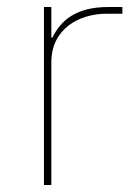

<svg xmlns="http://www.w3.org/2000/svg" viewBox="-20 -526 381 546"><path d="M126 0V-349C126 -442 202 -487 284 -487H328V-506H287C194 -506 152 -466 129 -419H126V-506H105V0Z"/></svg>

Font: IBM Plex Arabic Thin
Style: Regular
Weight: 100
Designer: Mike Abbink, Paul van der Laan, Pieter van Rosmalen, Wael Morcos, Khajak Apelian
Foundry: Bold Monday
Version: Version 1.0